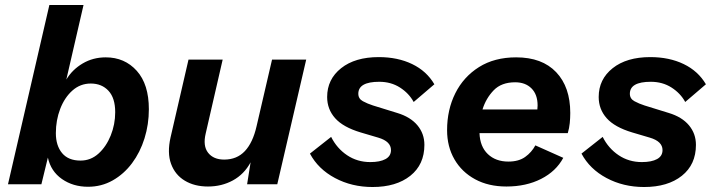

<svg xmlns="http://www.w3.org/2000/svg" viewBox="-20 -739 2868 770"><path d="M404 -509Q480 -509 528.5 -455Q577 -401 577 -301Q577 -240 559.5 -184Q542 -128 509.5 -84.5Q477 -41 432 -15.5Q387 10 333 10Q273 10 228.5 -21Q184 -52 172 -107L146 0H12L178 -719H315L246 -420Q270 -460 311.5 -484.5Q353 -509 404 -509ZM303 -95Q344 -95 375 -123Q406 -151 424 -195.5Q442 -240 442 -289Q442 -346 415 -375Q388 -404 344 -404Q302 -404 270.5 -376Q239 -348 221.5 -302.5Q204 -257 204 -205Q204 -155 229 -125Q254 -95 303 -95Z M814 9Q760 9 721 -14.5Q682 -38 666 -82Q650 -126 664 -188L736 -500H873L805 -204Q793 -154 814.5 -126.5Q836 -99 879 -99Q930 -99 962 -133Q994 -167 1009 -233L1071 -500H1208L1092 0H971L985 -88Q959 -40 914 -15.5Q869 9 814 9Z M1474 11Q1391 11 1323.5 -25Q1256 -61 1223 -123L1308 -190Q1331 -144 1372 -116.5Q1413 -89 1465 -89Q1504 -89 1526 -101Q1548 -113 1548 -137Q1548 -172 1497 -187L1426 -208Q1356 -229 1324 -265Q1292 -301 1292 -350Q1292 -421 1348 -465.5Q1404 -510 1499 -510Q1575 -510 1633 -482Q1691 -454 1722 -401L1639 -330Q1620 -365 1584 -388Q1548 -411 1501 -411Q1417 -411 1417 -363Q1417 -343 1435.5 -333Q1454 -323 1476 -316L1573 -286Q1626 -270 1654 -236.5Q1682 -203 1682 -158Q1682 -79 1625.5 -34Q1569 11 1474 11Z M2011 9Q1939 9 1885.5 -20Q1832 -49 1802.5 -100Q1773 -151 1773 -217Q1773 -299 1806 -365Q1839 -431 1901 -470Q1963 -509 2050 -509Q2154 -509 2210.5 -449.5Q2267 -390 2267 -286Q2267 -266 2265 -245.5Q2263 -225 2257 -205H1903Q1905 -151 1936.5 -121Q1968 -91 2019 -91Q2060 -91 2086 -109.5Q2112 -128 2127 -156L2239 -106Q2210 -52 2150 -21.5Q2090 9 2011 9ZM2046 -409Q1991 -409 1960 -377Q1929 -345 1915 -300H2135Q2136 -307 2136 -316Q2136 -360 2111.5 -384.5Q2087 -409 2046 -409Z M2563 11Q2480 11 2412.5 -25Q2345 -61 2312 -123L2397 -190Q2420 -144 2461 -116.5Q2502 -89 2554 -89Q2593 -89 2615 -101Q2637 -113 2637 -137Q2637 -172 2586 -187L2515 -208Q2445 -229 2413 -265Q2381 -301 2381 -350Q2381 -421 2437 -465.5Q2493 -510 2588 -510Q2664 -510 2722 -482Q2780 -454 2811 -401L2728 -330Q2709 -365 2673 -388Q2637 -411 2590 -411Q2506 -411 2506 -363Q2506 -343 2524.5 -333Q2543 -323 2565 -316L2662 -286Q2715 -270 2743 -236.5Q2771 -203 2771 -158Q2771 -79 2714.5 -34Q2658 11 2563 11Z"/></svg>

Font: Work Sans SemiBold
Style: Italic
Weight: 600
Italic angle: -13°
Designer: Wei Huang
Foundry: Wei Huang
Version: Version 2.012; ttfautohint (v1.8.3)